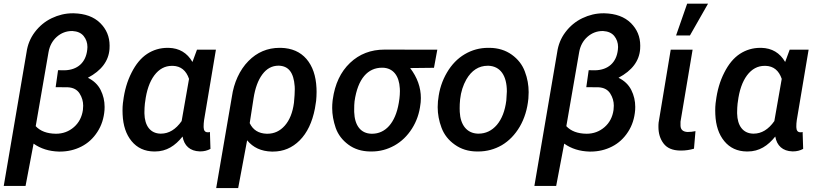

<svg xmlns="http://www.w3.org/2000/svg" viewBox="-33 -791 4322 1015"><path d="M356.9 -720.7C355 -720.7 352.5 -720.7 350.6 -720.7C313 -720.7 275.9 -711.9 240.2 -694.8C204.6 -677.7 174.8 -652.8 150.9 -621.1C127 -589.4 112.8 -553.7 107.4 -515.1L-13.2 191.9H102.1L144.5 -31.7C182.1 -4.9 226.6 8.8 277.8 10.3C280.3 10.3 282.2 10.3 284.2 10.3C324.7 10.3 362.3 1.5 397 -16.1C431.6 -33.7 460 -59.6 481.9 -93.8C503.9 -127.4 516.1 -166 519.5 -209.5C520 -214.8 520 -220.7 520 -226.1C520 -257.3 513.2 -287.1 499 -315.4C484.9 -343.3 462.4 -364.7 431.6 -379.9C503.4 -418 541.5 -468.8 545.9 -532.2C546.4 -538.1 546.4 -543.9 546.4 -549.8C546.4 -596.7 529.8 -636.7 496.6 -669.4C463.4 -702.1 417 -719.2 356.9 -720.7ZM273.9 -419.9 261.2 -330.1 325.7 -329.6C354.5 -328.1 375 -316.9 387.7 -296.9C400.4 -276.9 406.7 -255.4 406.7 -232.4C406.7 -225.1 406.2 -217.3 405.3 -209.5C399.9 -172.4 384.3 -142.1 357.9 -119.1C331.1 -95.7 299.3 -84 262.7 -84C215.3 -84.5 179.7 -98.1 155.8 -124L223.6 -515.6C229.5 -548.8 244.1 -575.7 267.1 -596.2C290.5 -616.7 317.4 -627 347.2 -627C348.1 -627 349.1 -627 350.1 -627C376.5 -625.5 396 -616.7 409.2 -600.6C422.4 -584 429.2 -564.9 429.2 -542.5C429.2 -538.1 428.7 -533.2 428.2 -528.3C420.9 -460 376.5 -420.9 308.1 -419.4Z M1008.3 -528.3 984.4 -463.4C956.5 -511.7 914.6 -536.6 858.4 -538.1C856.4 -538.1 855 -538.1 853 -538.1C813.5 -538.1 777.3 -527.3 745.1 -506.3C712.4 -484.9 685.1 -451.7 662.6 -407.2C639.6 -362.3 625 -312 618.2 -255.9L616.7 -245.6C615.2 -232.4 614.7 -219.7 614.7 -206.5C614.7 -199.7 614.7 -193.4 615.2 -186.5C617.7 -127.4 633.3 -80.6 662.6 -44.9C691.9 -9.3 731.4 9.3 781.7 9.8C783.2 9.8 784.7 9.8 786.1 9.8C847.7 9.8 893.1 -20.5 932.1 -69.3C940.4 -20.5 971.7 7.8 1022.5 9.3C1023.9 9.3 1024.9 9.3 1026.4 9.3C1045.9 9.3 1063.5 4.9 1079.6 -3.9L1076.7 -93.3L1070.3 -91.8H1063.5C1050.8 -92.3 1043.9 -101.1 1043.5 -118.2C1043.5 -120.1 1043.5 -122.1 1043.5 -124.5C1043.5 -132.3 1043.9 -143.1 1045.9 -156.2L1108.4 -528.3ZM734.4 -253.4C741.7 -312.5 757.8 -358.9 782.7 -392.6C808.1 -426.3 838.9 -442.9 876 -442.9C877.9 -442.9 879.4 -442.9 881.3 -442.9C922.9 -441.4 951.2 -418.5 966.3 -374L927.2 -150.9C896 -106.4 859.4 -84.5 817.9 -84.5C816.9 -84.5 815.9 -84.5 814.9 -84.5C761.7 -85.9 731.9 -126 730.5 -190.9C730.5 -193.4 730.5 -196.3 730.5 -198.7C730.5 -213.9 731.4 -229 732.9 -243.2Z M1109.9 203.1H1226.1L1273.4 -49.3C1305.2 -10.7 1348.1 8.8 1403.3 10.3C1405.8 10.3 1407.7 10.3 1410.2 10.3C1464.8 10.3 1511.7 -9.3 1551.3 -48.8C1590.8 -88.4 1617.7 -144.5 1631.8 -217.3L1638.2 -257.8C1639.6 -273.4 1640.6 -289.1 1640.6 -305.2C1640.6 -311.5 1640.6 -318.4 1640.1 -325.2C1637.2 -390.1 1619.6 -441.4 1586.9 -479.5C1554.2 -517.1 1509.3 -536.6 1452.1 -538.1C1449.7 -538.1 1447.8 -538.1 1445.3 -538.1C1380.9 -538.1 1325.7 -514.6 1280.3 -468.3C1233.4 -420.9 1203.1 -352.5 1192.9 -280.3ZM1307.6 -272.5C1315.9 -325.2 1331.1 -367.2 1354 -397.9C1377 -428.7 1405.3 -443.8 1439.5 -443.8C1439.9 -443.8 1440.9 -443.8 1441.4 -443.8C1492.2 -441.9 1519.5 -408.2 1524.9 -334.5C1524.9 -330.1 1525.4 -325.7 1525.4 -320.3C1525.4 -301.8 1523.9 -277.3 1521 -247.6C1514.2 -195.8 1498 -155.8 1472.7 -127C1447.3 -98.1 1416.5 -84 1380.4 -84C1378.9 -84 1377.9 -84 1376.5 -84C1334 -85.4 1304.2 -104 1287.1 -140.1Z M2278.8 -528.3 2000 -528.8C1927.7 -528.8 1866.7 -505.4 1817.4 -458.5C1767.6 -411.1 1737.3 -346.7 1726.1 -265.1L1725.1 -257.3C1723.6 -244.6 1723.1 -231.9 1723.1 -219.7C1723.1 -185.5 1729.5 -150.4 1741.7 -114.7C1754.4 -79.1 1776.9 -49.8 1808.6 -26.4C1840.3 -2.9 1878.9 9.3 1924.3 9.8C1926.8 9.8 1929.2 9.8 1932.1 9.8C1974.1 9.8 2013.7 -0.5 2051.8 -21.5C2089.4 -42.5 2120.6 -72.8 2145 -111.3C2169.4 -149.9 2184.1 -192.4 2189.5 -239.7L2190.9 -250.5C2191.4 -257.8 2191.9 -265.1 2191.9 -272.5C2191.9 -329.1 2172.9 -381.8 2135.3 -431.2L2261.2 -432.6ZM1841.3 -255.4C1858.4 -376 1912.1 -433.1 1986.8 -433.1C1988.3 -433.1 1989.3 -433.1 1990.7 -433.1C2045.9 -431.2 2077.1 -390.1 2080.6 -323.7C2080.6 -318.8 2081.1 -314.5 2081.1 -309.6C2081.1 -295.9 2080.1 -282.7 2078.6 -270L2075.2 -247.1C2057.1 -139.6 2003.4 -84 1934.1 -84C1933.1 -84 1931.6 -84 1930.7 -84C1874 -85.4 1841.8 -127.4 1839.4 -199.2C1839.4 -204.1 1839.4 -209 1839.4 -213.9C1839.4 -228.5 1839.8 -242.2 1841.3 -255.4Z M2282.2 -255.9C2281.2 -245.1 2280.8 -234.9 2280.8 -224.6C2280.8 -188 2287.6 -151.4 2301.3 -115.2C2314.9 -79.1 2338.4 -49.3 2371.1 -26.4C2403.8 -2.9 2442.4 9.3 2487.3 9.8C2489.7 9.8 2492.2 9.8 2495.1 9.8C2540 9.8 2581.5 -1.5 2619.6 -23.4C2657.7 -45.9 2689.5 -78.6 2714.8 -121.6C2739.7 -164.6 2754.9 -213.9 2760.3 -270C2761.2 -281.7 2761.7 -293 2761.7 -303.7C2761.7 -340.3 2755.4 -377 2741.7 -412.6C2728.5 -448.7 2705.1 -478.5 2672.4 -502C2639.6 -525.4 2600.6 -537.6 2555.2 -538.1C2552.7 -538.1 2550.3 -538.1 2547.9 -538.1C2502.9 -538.1 2461.9 -526.9 2423.8 -504.4C2385.7 -481.9 2354.5 -449.7 2329.6 -407.2C2304.7 -364.7 2289.1 -317.9 2283.7 -266.1ZM2397.5 -199.2C2397 -205.1 2397 -211.4 2397 -218.3C2397 -231.9 2397.5 -248 2399.4 -266.1C2403.8 -305.7 2415 -340.3 2432.1 -370.6C2460 -418.9 2498 -443.4 2545.4 -443.4C2546.9 -443.4 2547.9 -443.4 2549.3 -443.4C2612.3 -440.9 2646.5 -391.1 2646.5 -307.6L2643.6 -259.8C2636.7 -205.1 2620.1 -162.1 2593.8 -130.9C2567.4 -100.1 2534.7 -84.5 2496.6 -84.5C2495.6 -84.5 2494.1 -84.5 2493.2 -84.5C2434.6 -86.4 2400.9 -130.9 2397.5 -199.2Z M3162.1 -720.7C3160.2 -720.7 3157.7 -720.7 3155.8 -720.7C3118.2 -720.7 3081.1 -711.9 3045.4 -694.8C3009.8 -677.7 2980 -652.8 2956.1 -621.1C2932.1 -589.4 2918 -553.7 2912.6 -515.1L2792 191.9H2907.2L2949.7 -31.7C2987.3 -4.9 3031.7 8.8 3083 10.3C3085.4 10.3 3087.4 10.3 3089.4 10.3C3129.9 10.3 3167.5 1.5 3202.1 -16.1C3236.8 -33.7 3265.1 -59.6 3287.1 -93.8C3309.1 -127.4 3321.3 -166 3324.7 -209.5C3325.2 -214.8 3325.2 -220.7 3325.2 -226.1C3325.2 -257.3 3318.4 -287.1 3304.2 -315.4C3290 -343.3 3267.6 -364.7 3236.8 -379.9C3308.6 -418 3346.7 -468.8 3351.1 -532.2C3351.6 -538.1 3351.6 -543.9 3351.6 -549.8C3351.6 -596.7 3335 -636.7 3301.8 -669.4C3268.6 -702.1 3222.2 -719.2 3162.1 -720.7ZM3079.1 -419.9 3066.4 -330.1 3130.9 -329.6C3159.7 -328.1 3180.2 -316.9 3192.9 -296.9C3205.6 -276.9 3211.9 -255.4 3211.9 -232.4C3211.9 -225.1 3211.4 -217.3 3210.4 -209.5C3205.1 -172.4 3189.5 -142.1 3163.1 -119.1C3136.2 -95.7 3104.5 -84 3067.9 -84C3020.5 -84.5 2984.9 -98.1 2960.9 -124L3028.8 -515.6C3034.7 -548.8 3049.3 -575.7 3072.3 -596.2C3095.7 -616.7 3122.6 -627 3152.3 -627C3153.3 -627 3154.3 -627 3155.3 -627C3181.6 -625.5 3201.2 -616.7 3214.4 -600.6C3227.5 -584 3234.4 -564.9 3234.4 -542.5C3234.4 -538.1 3233.9 -533.2 3233.4 -528.3C3226.1 -460 3181.6 -420.9 3113.3 -419.4Z M3541 -603.5H3614.3L3710 -771.5H3599.6ZM3512.7 -528.3 3448.7 -142.6C3447.8 -134.8 3447.8 -127.4 3447.8 -120.1C3447.8 -85.9 3456.5 -56.6 3475.1 -32.2C3493.2 -8.3 3522.5 4.4 3563 4.9C3564.9 4.9 3566.9 4.9 3568.8 4.9C3591.3 4.9 3613.8 1.5 3635.7 -4.9L3643.6 -97.7C3628.9 -94.7 3615.2 -93.3 3602.5 -93.3C3578.1 -94.2 3565.4 -105 3564.5 -126V-147.9L3628.4 -528.3Z M4141.6 -528.3 4117.7 -463.4C4089.8 -511.7 4047.9 -536.6 3991.7 -538.1C3989.7 -538.1 3988.3 -538.1 3986.3 -538.1C3946.8 -538.1 3910.6 -527.3 3878.4 -506.3C3845.7 -484.9 3818.4 -451.7 3795.9 -407.2C3772.9 -362.3 3758.3 -312 3751.5 -255.9L3750 -245.6C3748.5 -232.4 3748 -219.7 3748 -206.5C3748 -199.7 3748 -193.4 3748.5 -186.5C3751 -127.4 3766.6 -80.6 3795.9 -44.9C3825.2 -9.3 3864.7 9.3 3915 9.8C3916.5 9.8 3918 9.8 3919.4 9.8C3981 9.8 4026.4 -20.5 4065.4 -69.3C4073.7 -20.5 4105 7.8 4155.8 9.3C4157.2 9.3 4158.2 9.3 4159.7 9.3C4179.2 9.3 4196.8 4.9 4212.9 -3.9L4210 -93.3L4203.6 -91.8H4196.8C4184.1 -92.3 4177.2 -101.1 4176.8 -118.2C4176.8 -120.1 4176.8 -122.1 4176.8 -124.5C4176.8 -132.3 4177.2 -143.1 4179.2 -156.2L4241.7 -528.3ZM3867.7 -253.4C3875 -312.5 3891.1 -358.9 3916 -392.6C3941.4 -426.3 3972.2 -442.9 4009.3 -442.9C4011.2 -442.9 4012.7 -442.9 4014.6 -442.9C4056.2 -441.4 4084.5 -418.5 4099.6 -374L4060.5 -150.9C4029.3 -106.4 3992.7 -84.5 3951.2 -84.5C3950.2 -84.5 3949.2 -84.5 3948.2 -84.5C3895 -85.9 3865.2 -126 3863.8 -190.9C3863.8 -193.4 3863.8 -196.3 3863.8 -198.7C3863.8 -213.9 3864.7 -229 3866.2 -243.2Z"/></svg>

Font: Roboto Medium
Style: Italic
Weight: 500
Italic angle: -12°
Designer: Google
Version: Version 2.137; 2017